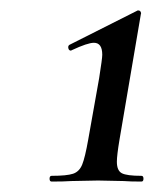

<svg xmlns="http://www.w3.org/2000/svg" viewBox="-20 -751 295 368"><path d="M79 -414Q108 -414 120 -418Q132 -422 137.5 -435.5Q143 -449 149 -483L170 -601Q176 -639 176 -646Q176 -669 160 -669Q148 -669 118 -655L116 -654Q112 -654 111 -658.5Q110 -663 113 -665L242 -730Q243 -731 245 -731Q248 -731 249.5 -728.5Q251 -726 250 -724L209 -483Q204 -453 204 -441Q204 -424 213.5 -419Q223 -414 251 -414Q255 -414 255 -408.5Q255 -403 251 -403Q229 -403 217 -404L168 -405L117 -404Q103 -403 79 -403Q75 -403 75 -408.5Q75 -414 79 -414Z"/></svg>

Font: Cormorant Infant SemiBold
Style: Italic
Weight: 600
Italic angle: -10°
Designer: Christian Thalmann (Catharsis Fonts)
Foundry: Catharsis Fonts
Version: Version 4.000